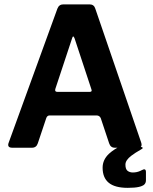

<svg xmlns="http://www.w3.org/2000/svg" viewBox="-20 -687 712 892"><path d="M404.7 -272 326.3 -509.3Q319.7 -525.7 315 -509.3L237 -273.7Q233.3 -260.3 246 -260.3H398.3Q409 -261 404.7 -272ZM194.7 -137.7 155.7 -21.3Q149 -0.7 128.7 -0.7H37Q10.7 -0.7 21 -26L246.7 -647Q254.3 -666.7 274.3 -666.7H396Q416.7 -666.7 422.7 -647L635.3 -26.7Q644.3 -0.7 620.7 -0.7H513.3Q493.7 -0.7 487 -21.3L448 -138.3Q442.7 -149.7 430 -150.7H210.7Q199 -150.7 194.7 -137.7ZM573.7 185.7Q514 185.7 485.3 162.2Q456.7 138.7 456.7 92Q456.7 55.3 486.3 27.3Q510.3 5.3 547.7 -12.3Q564.7 -22.3 586 -16.3L633.7 -5Q652.3 -1 633.7 8.3Q608.3 22.7 590.7 36Q562.7 57 562.7 77.7Q562.7 99 572.7 106.7Q582.7 114.3 597 114.3Q615.3 114.3 631 107.3Q634.3 105.3 638.3 103.7Q657.7 92.7 658 111.7V150.7Q658 171.7 635 178.7Q630.3 180 625.7 181.3Q607 185.7 573.7 185.7Z"/></svg>

Font: Vivano Light
Style: Regular
Weight: 300
Designer: Joe Prince, Josias Burgherr
Version: Version 2.064;September 19, 2022;FontCreator 14.0.0.2877 64-